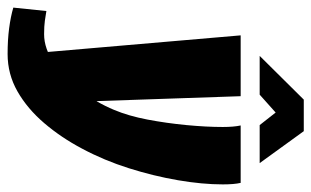

<svg xmlns="http://www.w3.org/2000/svg" viewBox="-220 -524 819 505"><g transform="rotate(90 189.5 -271.5)"><path d="M79 118Q42 118 11.5 114Q-19 110 -43 103L-34 16Q-23 18 -8.5 20Q6 22 27 22Q65 22 103.5 -4.5Q142 -31 174.5 -73.5Q207 -116 226 -162Q242 -200 251.5 -250Q261 -300 266 -352.5Q271 -405 271 -448Q271 -462 270 -474Q269 -486 267 -495H418Q422 -478 422 -448Q422 -394 411 -330Q400 -266 379.5 -201Q359 -136 328 -78Q299 -23 261 21.5Q223 66 177.5 92Q132 118 79 118ZM77 51 30 -495H190L206 -27ZM84 -545 199 -661H282L366 -545H266L233 -587L186 -545Z"/></g></svg>

Font: Alumni Sans Thin Black
Style: Italic
Weight: 900
Italic angle: -8°
Version: Version 1.016